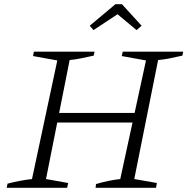

<svg xmlns="http://www.w3.org/2000/svg" viewBox="-20 -898 896 918"><path d="M437 0 439 -18Q469 -27 498.5 -33Q528 -39 555 -42L678 -609L562 -630L567 -651H856L852 -632Q813 -623 786.5 -618Q760 -613 736 -611L622 -42L730 -23L726 0ZM12 0 16 -20Q47 -28 76.5 -33.5Q106 -39 133 -42L254 -609L138 -630L142 -651H432L428 -632Q392 -624 364.5 -618.5Q337 -613 313 -611L200 -42L306 -23L301 0ZM223 -312 232 -358H655L647 -312ZM563 -878 657 -775 633 -754 542 -830 427 -754 409 -775 532 -878Z"/></svg>

Font: Piazzolla Thin ExtraLight
Style: Italic
Weight: 250
Italic angle: -11.3°
Version: Version 2.005